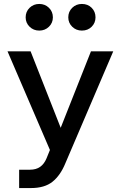

<svg xmlns="http://www.w3.org/2000/svg" viewBox="-20 -759 612 973"><path d="M441 -499H554L311 69Q286 130 246 162Q206 194 137 194H77V101H132Q163 101 183.5 86.5Q204 72 216 43L233 1L18 -499H135L307 -62H268ZM395 -604Q366 -604 346 -623.5Q326 -643 326 -671Q326 -700 346 -719.5Q366 -739 395 -739Q425 -739 444.5 -719.5Q464 -700 464 -671Q464 -643 444.5 -623.5Q425 -604 395 -604ZM179 -604Q150 -604 130 -623.5Q110 -643 110 -671Q110 -700 130 -719.5Q150 -739 179 -739Q208 -739 228 -719.5Q248 -700 248 -671Q248 -643 228 -623.5Q208 -604 179 -604Z"/></svg>

Font: Wix Madefor Display SemiBold
Style: Regular
Weight: 600
Designer: Dalton Maag Ltd
Foundry: Dalton Maag Ltd
Version: Version 3.100